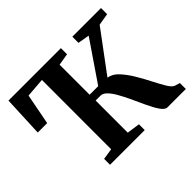

<svg xmlns="http://www.w3.org/2000/svg" viewBox="-159 -980 1217 1217"><g transform="rotate(-45 449.0 -371.5)"><path d="M204 0V-53L278.5 -64.5L279 -685.5L149 -675.5L109 -468.5H24.5L36.5 -743H506.5V-688L426.5 -674.5V-405.5H503.5L687 -674.5L609 -688V-743H866V-688L785.5 -674.5L583 -402Q622 -396 653.5 -361.5Q685 -327 711.5 -283Q739.5 -237 763.8 -189Q788 -141 808.8 -106.2Q829.5 -71.5 847 -64.5L883.5 -53V0H719Q697.5 0 676 -31.8Q654.5 -63.5 632.5 -111.2Q610.5 -159 588 -207.5Q570 -245.5 551 -278.8Q532 -312 512 -332.2Q492 -352.5 471 -352.5H427.5V-64.5L515 -52V0Z"/></g></svg>

Font: Merriweather Text Regular
Style: Bold
Weight: 700
Designer: Eben Sorkin
Foundry: Eben Sorkin
Version: Version 2.100; ttfautohint (v1.7.19-72a1) -l 8 -r 50 -G 200 